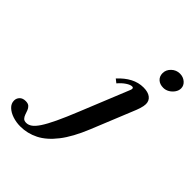

<svg xmlns="http://www.w3.org/2000/svg" viewBox="-591 -921 1318 1318"><g transform="rotate(45 68.0 -262.0)"><path d="M-152 253.5Q-191 253.5 -226.8 241.8Q-262.5 230 -285.2 208.5Q-308 187 -308 158Q-308 135.5 -292.5 119.5Q-277 103.5 -248.5 103.5Q-225 103.5 -213.2 114.2Q-201.5 125 -195.8 140.5Q-190 156 -184.8 171.5Q-179.5 187 -169.5 197.5Q-159.5 208 -139 207.5Q-118.5 207 -98.8 192.8Q-79 178.5 -56 143.8Q-33 109 -4 47.8Q25 -13.5 63 -107.5L204.5 -455.5Q206.5 -460 207.5 -463.5Q208.5 -467 208.8 -469.5Q209 -472 209 -474Q209 -484 197 -484Q180 -484 154.2 -466.8Q128.5 -449.5 105.5 -422L79 -443Q120 -488 164.5 -511.2Q209 -534.5 257.5 -534.5Q301.5 -534.5 325.8 -516Q350 -497.5 350 -465Q350 -456.5 347.8 -444.2Q345.5 -432 341.2 -418.2Q337 -404.5 331.5 -391L202 -73Q153 47.5 97 119.2Q41 191 -21.2 222.2Q-83.5 253.5 -152 253.5ZM354.5 -628Q320.5 -628 300.2 -646.8Q280 -665.5 280 -696.5Q280 -729 306 -753.8Q332 -778.5 367 -778.5Q399 -778.5 421.8 -759Q444.5 -739.5 444.5 -712Q444.5 -691 431.5 -671.8Q418.5 -652.5 398 -640.2Q377.5 -628 354.5 -628Z"/></g></svg>

Font: Libre Caslon Text
Style: Italic
Weight: 400
Italic angle: -22.583°
Designer: Pablo Impallari, Rodrigo Fuenzalida, Katja Schimmel
Foundry: Pablo Impallari, Rodrigo Fuenzalida
Version: Version 2.000